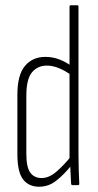

<svg xmlns="http://www.w3.org/2000/svg" viewBox="-20 -703 373 729"><path d="M129 6Q89 6 67.5 -22Q46 -50 46 -118V-343Q46 -419 75 -453Q104 -487 152 -487Q180 -487 205 -477.5Q230 -468 253 -451V-416Q201 -454 158 -454Q123 -454 101.5 -428.5Q80 -403 80 -339V-119Q80 -68 95 -47.5Q110 -27 138 -27Q166 -27 194 -51Q222 -75 251 -111L252 -76Q222 -39 193 -16.5Q164 6 129 6ZM255 0Q251 0 250 -5Q249 -28 247.5 -54.5Q246 -81 246 -95L244 -99V-678Q244 -683 249 -683H274Q278 -683 278 -678V-114Q278 -82 279 -55Q280 -28 281 -6Q281 0 277 0Z"/></svg>

Font: Sofia Sans Extra Condensed ExtraLight
Style: Regular
Weight: 250
Designer: Botio Nikoltchev, Ani Petrova
Foundry: lettersoup
Version: Version 4.101